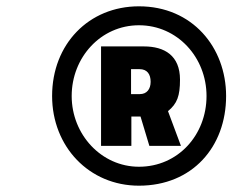

<svg xmlns="http://www.w3.org/2000/svg" viewBox="-20 -738 736 608"><path d="M422 -519C446 -519 457 -503 457 -479C457 -456 445 -440 423 -440H395V-519ZM553 -276 512 -386C541 -410 550 -434 550 -486C550 -562 501 -591 436 -591H300V-276H396V-369H425L453 -276ZM207 -434C207 -556 299 -658 420 -658C542 -658 634 -556 634 -434C634 -311 544 -210 420 -210C301 -210 207 -312 207 -434ZM145 -434C145 -274 262 -150 420 -150C589 -150 696 -273 696 -434C696 -588 589 -718 420 -718C261 -718 145 -598 145 -434Z"/></svg>

Font: RazerF5
Style: Bold Italic
Weight: 700
Foundry: Razer Inc.
Version: Version 2